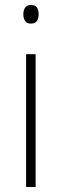

<svg xmlns="http://www.w3.org/2000/svg" viewBox="-20 -745 245 765"><path d="M103 -725Q121 -725 127.5 -714.5Q134 -704 134 -688Q134 -672 127 -661.5Q120 -651 103 -651Q87 -651 80 -661.5Q73 -672 73 -688Q73 -704 80 -714.5Q87 -725 103 -725ZM122 -529V0H84V-529Z"/></svg>

Font: Noto Sans Tamil SemiCondensed ExtraLight
Style: Regular
Weight: 200
Width: 4
Designer: Jelle Bosma - Monotype Design Team
Foundry: Monotype Imaging Inc.
Version: Version 2.004; ttfautohint (v1.8.4.7-5d5b)